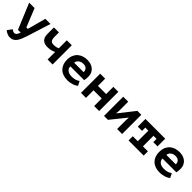

<svg xmlns="http://www.w3.org/2000/svg" viewBox="333 -1922 3535 3535"><g transform="rotate(45 2100.0 -154.5)"><path d="M301 -141H339L436 -500H570L428 -49Q409 7 391 53.5Q373 100 349 134Q325 168 292.5 186.5Q260 205 213 205Q190 205 169.5 199Q149 193 132 184.5Q115 176 102 166.5Q89 157 81 149L148 60Q161 71 179 80.5Q197 90 213 90Q243 90 260.5 69Q278 48 294 0H223L15 -500H156Z M790 -500V-386Q790 -324 810 -296Q830 -268 889 -268Q900 -268 915.5 -270Q931 -272 946.5 -275Q962 -278 975 -282.5Q988 -287 995 -292V-500H1125V0H995V-196Q987 -191 971 -184.5Q955 -178 933.5 -172Q912 -166 887 -162Q862 -158 836 -158Q799 -158 767 -166Q735 -174 711 -194Q687 -214 673.5 -247Q660 -280 660 -330V-500Z M1734 -53Q1721 -41 1700.5 -29.5Q1680 -18 1652.5 -8Q1625 2 1592 8Q1559 14 1522 14Q1458 14 1407.5 -4Q1357 -22 1322 -56.5Q1287 -91 1268.5 -139.5Q1250 -188 1250 -250Q1250 -316 1271 -365.5Q1292 -415 1328.5 -448Q1365 -481 1414 -497.5Q1463 -514 1520 -514Q1558 -514 1598.5 -504Q1639 -494 1673 -469.5Q1707 -445 1728.5 -404Q1750 -363 1750 -300Q1750 -257 1740 -207H1380Q1381 -175 1393.5 -153Q1406 -131 1426.5 -117Q1447 -103 1473.5 -96.5Q1500 -90 1530 -90Q1590 -90 1628.5 -104Q1667 -118 1691 -138ZM1518 -410Q1492 -410 1469 -403Q1446 -396 1427.5 -382.5Q1409 -369 1397 -349Q1385 -329 1383 -304H1629Q1629 -353 1601.5 -381.5Q1574 -410 1518 -410Z M2207 -197H1994V0H1864V-500H1994V-312H2207V-500H2337V0H2207Z M2805 -228 2810 -299H2807L2566 0H2464V-500H2594V-262L2588 -194H2592L2833 -500H2935V0H2805Z M3103 -110H3233V-385H3154V-300H3043V-500H3557V-300H3447V-385H3367V-110H3497V0H3103Z M4134 -53Q4121 -41 4100.5 -29.5Q4080 -18 4052.5 -8Q4025 2 3992 8Q3959 14 3922 14Q3858 14 3807.5 -4Q3757 -22 3722 -56.5Q3687 -91 3668.5 -139.5Q3650 -188 3650 -250Q3650 -316 3671 -365.5Q3692 -415 3728.5 -448Q3765 -481 3814 -497.5Q3863 -514 3920 -514Q3958 -514 3998.5 -504Q4039 -494 4073 -469.5Q4107 -445 4128.5 -404Q4150 -363 4150 -300Q4150 -257 4140 -207H3780Q3781 -175 3793.5 -153Q3806 -131 3826.5 -117Q3847 -103 3873.5 -96.5Q3900 -90 3930 -90Q3990 -90 4028.5 -104Q4067 -118 4091 -138ZM3918 -410Q3892 -410 3869 -403Q3846 -396 3827.5 -382.5Q3809 -369 3797 -349Q3785 -329 3783 -304H4029Q4029 -353 4001.5 -381.5Q3974 -410 3918 -410Z"/></g></svg>

Font: PT Mono
Style: Bold
Weight: 700
Monospace: yes
Designer: A.Korolkova, I.Chaeva
Foundry: ParaType Ltd
Version: Version 1.000 OFL